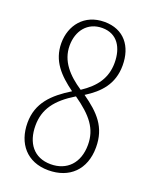

<svg xmlns="http://www.w3.org/2000/svg" viewBox="-138 -801 705 888"><g transform="rotate(20 214.5 -357.0)"><path d="M210 10C313 10 382 -54 382 -165C382 -264 330 -318 249 -375C316 -417 368 -470 368 -563C368 -657 317 -724 221 -724C121 -724 66 -650 66 -564C66 -476 119 -422 189 -371C105 -319 45 -262 45 -164C45 -63 104 10 210 10ZM224 -391C156 -436 106 -490 106 -566C106 -638 148 -694 221 -694C296 -694 329 -635 329 -562C329 -487 292 -436 224 -391ZM211 -20C127 -20 84 -80 84 -164C84 -245 125 -301 214 -355C301 -294 343 -242 343 -163C343 -73 290 -20 211 -20Z"/></g></svg>

Font: Noto Serif Sinhala ExtraCondensed ExtraLight
Style: Regular
Weight: 200
Width: 2
Designer: Jelle Bosma - Monotype Design Team
Foundry: Monotype Imaging Inc.
Version: Version 2.007